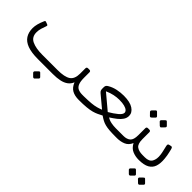

<svg xmlns="http://www.w3.org/2000/svg" viewBox="37 -1169 2022 2022"><g transform="rotate(45 1048.0 -158.0)"><path d="M341 0Q244 0 184.5 -22Q125 -44 97.5 -87Q70 -130 70 -192Q70 -249 105 -328Q108 -336 113 -338.5Q118 -341 129 -336L150 -328Q157 -326 159.5 -321.5Q162 -317 158 -306Q148 -279 139 -250Q130 -221 130 -189Q130 -119 187.5 -92Q245 -65 341 -65H568Q672 -65 717.5 -95.5Q763 -126 763 -206V-285Q763 -305 783 -305H803Q823 -305 823 -285V-206Q823 -150 835.5 -119.5Q848 -89 873.5 -77Q899 -65 938 -65H963Q978 -65 978 -50V-30Q978 0 948 0Q887 0 847.5 -22.5Q808 -45 786 -100Q771 -63 741 -41Q711 -19 666.5 -9.5Q622 0 563 0ZM460 170Q456 174 450 173.5Q444 173 439 169L407 137Q403 133 403 126.5Q403 120 407 116L439 84Q444 79 449.5 79Q455 79 459 84L491 116Q496 120 496.5 126.5Q497 133 492 138Z M947 0Q941 0 937 -3.5Q933 -7 933 -20V-43Q933 -57 941 -61Q949 -65 962 -65Q1027 -66 1068.5 -70Q1110 -74 1139 -82Q1168 -90 1195 -101L1061 -213Q1047 -225 1043.5 -236Q1040 -247 1040 -262V-280Q1040 -299 1047.5 -308Q1055 -317 1068 -324Q1109 -348 1157.5 -358Q1206 -368 1254 -368Q1347 -368 1395 -336Q1443 -304 1443 -256Q1443 -225 1425 -197.5Q1407 -170 1375.5 -145.5Q1344 -121 1305 -96Q1332 -78 1367 -71.5Q1402 -65 1434 -65H1536Q1550 -65 1550 -51V-29Q1550 0 1521 0H1497Q1442 0 1405 -3Q1368 -6 1341 -13Q1314 -20 1291.5 -32Q1269 -44 1243 -62Q1218 -49 1194 -37.5Q1170 -26 1139 -17.5Q1108 -9 1062 -4.5Q1016 0 947 0ZM1255 -126Q1310 -158 1348 -189.5Q1386 -221 1386 -246Q1386 -262 1371.5 -275Q1357 -288 1327 -296Q1297 -304 1250 -304Q1213 -304 1172 -295.5Q1131 -287 1087 -267Z M1520 0Q1505 0 1505 -16V-35Q1505 -65 1535 -65H1550Q1599 -65 1627 -89Q1655 -113 1655 -182V-285Q1655 -305 1675 -305H1695Q1715 -305 1715 -285V-182Q1715 -112 1746.5 -88.5Q1778 -65 1834 -65H1855Q1870 -65 1870 -50V-30Q1870 0 1840 0Q1791 0 1748 -18Q1705 -36 1678 -87Q1656 -36 1612.5 -18Q1569 0 1520 0ZM1620 -409Q1616 -405 1610 -405Q1604 -405 1599 -410L1568 -442Q1564 -447 1564 -452.5Q1564 -458 1568 -463L1599 -495Q1604 -500 1610 -500Q1616 -500 1620 -495L1652 -463Q1657 -459 1657.5 -452.5Q1658 -446 1653 -441ZM1767 -409Q1763 -404 1757 -405Q1751 -406 1746 -410L1713 -442Q1709 -446 1709 -452.5Q1709 -459 1713 -463L1746 -495Q1751 -500 1756 -500Q1761 -500 1766 -495L1798 -463Q1803 -459 1803 -452.5Q1803 -446 1798 -441Z M1840 0Q1833 0 1829 -6Q1825 -12 1825 -19V-39Q1825 -65 1855 -65H1869Q1931 -65 1952.5 -103.5Q1974 -142 1966 -201Q1963 -226 1956.5 -252Q1950 -278 1944 -306Q1940 -322 1943 -329.5Q1946 -337 1956 -339L1978 -344Q1992 -347 1997.5 -337Q2003 -327 2005 -316Q2009 -300 2013 -282.5Q2017 -265 2020.5 -245Q2024 -225 2026 -201Q2032 -138 2017.5 -93Q2003 -48 1960.5 -24Q1918 0 1840 0ZM1895 180Q1891 184 1885 183.5Q1879 183 1874 179L1842 147Q1838 143 1838 136.5Q1838 130 1842 126L1874 94Q1879 89 1884.5 89Q1890 89 1895 94L1927 126Q1932 130 1932.5 136.5Q1933 143 1928 148ZM2032 180Q2028 184 2022 183.5Q2016 183 2011 179L1978 147Q1974 143 1974 136.5Q1974 130 1978 126L2011 94Q2016 89 2021.5 89Q2027 89 2031 94L2063 126Q2068 130 2068.5 136.5Q2069 143 2064 148Z"/></g></svg>

Font: Rubik Light
Style: Italic
Weight: 300
Italic angle: -12°
Designer: Hubert and Fischer
Foundry: Hubert and Fischer
Version: Version 2.300;gftools[0.9.30]